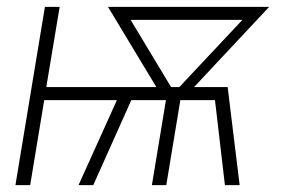

<svg xmlns="http://www.w3.org/2000/svg" viewBox="-20 -540 840 560"><path d="M25 0 111 -520H154L115 -286H436L295 -520H765L546 -286H644L679 0H636L607 -248H506L465 0H423L464 -248H363L252 0H209L321 -248H109L68 0ZM479 -286H503L687 -482H361Z"/></svg>

Font: Iosevka Aile XLt Obl
Style: Regular
Weight: 200
Italic angle: -9°
Designer: Belleve Invis
Foundry: Belleve Invis
Version: Version 31.1.0; ttfautohint (v1.8.4)